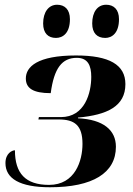

<svg xmlns="http://www.w3.org/2000/svg" viewBox="-20 -780 560 810"><path d="M424 -620C452 -620 482 -640 482 -699C482 -740 460 -760 428 -760C391 -760 369 -729 369 -681C369 -640 390 -620 424 -620ZM216 -620C245 -620 275 -640 275 -699C275 -740 253 -760 221 -760C185 -760 162 -729 162 -681C162 -640 183 -620 216 -620ZM191 10C371 10 469 -50 469 -161C469 -231 416 -276 309 -281V-284C433 -295 509 -332 509 -425C509 -507 441 -546 301 -546C137 -546 89 -498 89 -449C89 -408 119 -387 194 -387C208 -493 242 -536 304 -536C351 -536 365 -503 365 -456C365 -388 338 -286 237 -286H144L142 -276H228C294 -276 328 -252 328 -173C328 -102 297 0 187 0C87 0 43 -49 43 -146C32 -146 3 -134 3 -92C3 -27 63 10 191 10Z"/></svg>

Font: Noto Serif Display
Style: Bold Italic
Weight: 700
Italic angle: -12°
Designer: Monotype Design Team
Foundry: Monotype Imaging Inc.
Version: Version 2.009